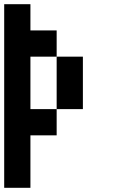

<svg xmlns="http://www.w3.org/2000/svg" viewBox="-20 -770 540 915"><path d="M0 125V-750H125V-625H250V-500H125V-250H250V-125H125V125ZM250 -250V-500H375V-250Z"/></svg>

Font: GalmuriMono7 Regular
Style: Regular
Weight: 400
Designer: Lee Minseo (quiple)
Version: Version 2.399;hotconv 1.1.1;makeotfexe 2.6.0 DEVELOPMENT